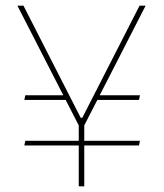

<svg xmlns="http://www.w3.org/2000/svg" viewBox="-20 -659 580 679"><path d="M319 -305.5 327.5 -322H475L471.5 -305.5ZM69.5 -161H475L471.5 -144.5H66ZM211 -322 220 -305.5H66L69.5 -322ZM259.5 -213.5 41.5 -639H63L210 -351L265.5 -242.5H271L326.5 -351L473.5 -639H495L277 -213.5ZM258.5 0V-235.5H278V0Z"/></svg>

Font: Anek Latin Thin
Style: Regular
Weight: 250
Designer: Yesha Goshar
Foundry: Ek Type
Version: Version 1.003